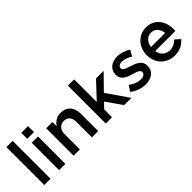

<svg xmlns="http://www.w3.org/2000/svg" viewBox="131 -1667 2616 2616"><g transform="rotate(-45 1439.0 -359.0)"><path d="M83 -730V0H204V-730Z M364 -724V-609H494V-724ZM369 -528V0H490V-528Z M648 -528V0H769V-298C769 -380 818 -429 888 -429C960 -429 1001 -382 1001 -300V0H1122V-336C1122 -459 1053 -539 934 -539C852 -539 803 -496 769 -446V-528Z M1268 -730V0H1389V-151L1463 -228L1622 0H1762L1545 -313L1755 -528H1608L1389 -294V-730Z M2031 10C2141 10 2227 -45 2227 -156V-158C2227 -253 2140 -288 2063 -312C2001 -332 1944 -348 1944 -386V-388C1944 -419 1971 -441 2018 -441C2062 -441 2116 -422 2167 -391L2215 -477C2159 -514 2087 -537 2021 -537C1916 -537 1833 -476 1833 -376V-374C1833 -273 1920 -241 1998 -219C2060 -200 2116 -186 2116 -145V-143C2116 -108 2086 -86 2034 -86C1980 -86 1918 -108 1861 -151L1807 -69C1873 -17 1956 10 2031 10Z M2592 12C2689 12 2758 -27 2808 -87L2737 -150C2695 -109 2653 -87 2594 -87C2516 -87 2455 -135 2442 -221H2830C2831 -233 2832 -244 2832 -255C2832 -407 2747 -539 2579 -539C2428 -539 2321 -415 2321 -264V-262C2321 -99 2439 12 2592 12ZM2712 -301H2441C2452 -383 2504 -440 2578 -440C2658 -440 2704 -379 2712 -301Z"/></g></svg>

Font: Mission Medium
Style: Regular
Weight: 500
Version: Version 1.000;FEAKit 1.0